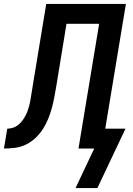

<svg xmlns="http://www.w3.org/2000/svg" viewBox="-56 -755 676 976"><path d="M328 201 423 0H343L448 -634H282L230 -316Q230 -316 230 -316Q230 -316 230 -316Q225 -288 220 -260.5Q215 -233 207.5 -205.5Q200 -178 189 -151Q178 -124 162 -99Q146 -74 123.5 -53Q101 -32 74.5 -19.5Q48 -7 20 -3.5Q-8 0 -36 0L-19 -101Q-6 -101 8 -105Q22 -109 34 -118Q46 -127 55.5 -139Q65 -151 72 -164Q79 -177 84 -190.5Q89 -204 92.5 -217.5Q96 -231 98.5 -245Q101 -259 103 -273Q106 -288 108 -303.5Q110 -319 113 -335L179 -735H584L479 -101H582L439 201Z"/></svg>

Font: Iosevka SS04 Extended
Style: Bold Italic
Weight: 700
Width: 7
Italic angle: -9°
Monospace: yes
Designer: Belleve Invis
Foundry: Belleve Invis
Version: Version 19.0.0; ttfautohint (v1.8.4)